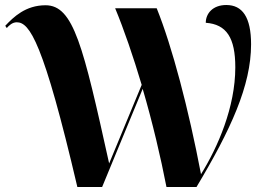

<svg xmlns="http://www.w3.org/2000/svg" viewBox="-20 -747 1068 767"><path d="M289 0H388L550 -392C589 -259 622 -119 645 0H765C902 -229 983 -405 983 -570C983 -679 948 -727 884 -727C830 -727 802 -693 802 -656C885 -650 920 -596 920 -478C920 -319 850 -159 783 -51C733 -313 668 -560 606 -714H440C475 -630 512 -522 546 -408L416 -94C312 -564 274 -726 162 -726C82 -726 34 -679 1 -644L7 -635C16 -645 29 -658 47 -658C98 -658 153 -581 289 0Z"/></svg>

Font: Noto Serif Display
Style: Bold
Weight: 700
Designer: Monotype Design Team
Foundry: Monotype Imaging Inc.
Version: Version 2.009